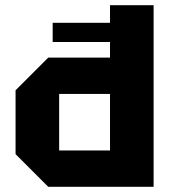

<svg xmlns="http://www.w3.org/2000/svg" viewBox="-20 -720 660 740"><path d="M572 -700V0H166L40 -126V-372L166 -498H404V-700ZM208 -140H404V-358H208ZM183 -558V-632H563V-558Z"/></svg>

Font: Tektur
Style: Bold
Weight: 700
Designer: Adam Jagosz
Foundry: Adam Jagosz
Version: Version 1.005;gftools[0.9.30]